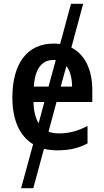

<svg xmlns="http://www.w3.org/2000/svg" viewBox="-20 -780 547 1009"><path d="M280 10C345 10 392 -1 440 -26V-118C389 -92 345 -79 289 -79C269 -79 251 -82 235 -88L277 -244H465V-307C465 -414 426 -494 355 -530L417 -760H353L296 -549C285 -550 273 -551 261 -551C126 -551 45 -450 45 -267C45 -150 83 -65 154 -22L91 209H155L211 2C232 7 255 10 280 10ZM158 -325C163 -419 201 -465 261 -465C265 -465 269 -465 273 -464L235 -325ZM359 -325H299L329 -433C349 -408 358 -370 359 -325ZM156 -244H213L183 -132C166 -160 157 -197 156 -244Z"/></svg>

Font: Noto Sans UI SemiCondensed Medium
Style: Regular
Weight: 500
Width: 4
Designer: Monotype Design Team
Foundry: Monotype Imaging Inc.
Version: Version 1.901